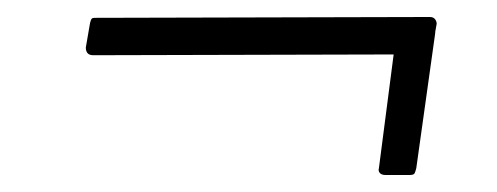

<svg xmlns="http://www.w3.org/2000/svg" viewBox="-20 -415 585 226"><path d="M489 -359Q489 -354 487 -352.5Q485 -351 479 -351L90 -350Q85 -350 83 -352.5Q81 -355 81 -359L86 -388Q87 -392 88 -393Q89 -394 91 -394L486 -395Q490 -395 492 -392.5Q494 -390 494 -387ZM470 -217Q469 -213 468 -211Q467 -209 462 -209H434Q429 -209 427 -211.5Q425 -214 426 -217L447 -379Q448 -383 449 -384.5Q450 -386 454 -386H484Q489 -386 491 -382.5Q493 -379 492 -374Z"/></svg>

Font: Libre Franklin ExtraLight
Style: Italic
Weight: 250
Italic angle: -8°
Designer: Pablo Impallari, Rodrigo Fuenzalida, Nhung Nguyen
Foundry: Impallari Type
Version: Version 3.000